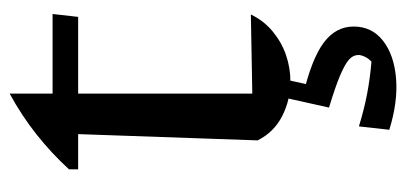

<svg xmlns="http://www.w3.org/2000/svg" viewBox="-242 -371 842 398"><g transform="rotate(-90 179.0 -172.0)"><path d="M184 -573V-484H349L343 -431H184V-70L348 -73Q335 -46 312.5 -27.5Q290 -9 263.5 0Q237 9 209 9Q171 9 137.5 -8Q104 -25 87 -59L100 -431H27V-450Q60 -486 99 -517Q138 -548 184 -573ZM109 214 116 151Q152 162 183.5 168Q215 174 250 177Q256 172 260 164Q264 156 264 150Q264 139 254.5 130.5Q245 122 221.5 112Q198 102 155 89L180 35Q256 53 289.5 78Q323 103 323 140Q323 178 293.5 201Q264 224 215.5 228Q167 232 109 214ZM178 -14H216L193 89H155Z"/></g></svg>

Font: Piazzolla 24pt Medium
Style: Regular
Weight: 500
Designer: Juan Pablo del Peral
Foundry: Huerta Tipografica
Version: Version 2.005